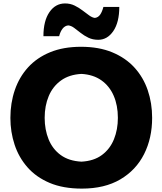

<svg xmlns="http://www.w3.org/2000/svg" viewBox="-20 -1092 953 1127"><path d="M460.4 15.1Q351.1 15.1 271.7 -18.3Q192.4 -51.8 141.4 -109.9Q90.3 -168 65.7 -242.7Q41 -317.4 41 -399.9Q41 -487.3 66.9 -563.2Q92.8 -639.2 144.5 -696.3Q196.3 -753.4 274.2 -785.4Q352.1 -817.4 455.6 -817.4Q560.5 -817.4 638.9 -784.9Q717.3 -752.4 769.3 -695.3Q821.3 -638.2 847.2 -562.5Q873 -486.8 873 -400.4Q873 -281.2 825.7 -187.3Q778.3 -93.3 686.3 -39.1Q594.2 15.1 460.4 15.1ZM458 -143.1Q531.2 -147 578.6 -182.4Q626 -217.8 648.9 -274.7Q671.9 -331.5 671.9 -400.4Q671.9 -473.6 647.2 -530.3Q622.6 -586.9 575 -620.6Q527.3 -654.3 458 -658.2Q386.2 -654.3 338.1 -619.6Q290 -585 266.1 -528.1Q242.2 -471.2 242.2 -400.4Q242.2 -331.1 265.4 -273.9Q288.6 -216.8 336.4 -181.9Q384.3 -147 458 -143.1ZM556.6 -858.4Q524.4 -858.4 499 -870.6Q473.6 -882.8 453.1 -899.2Q432.6 -915.5 415 -928.5Q397.5 -941.4 380.4 -942.9Q360.8 -940.9 347.4 -923.8Q334 -906.7 327.1 -879.4H234.9Q234.9 -969.2 270 -1020.5Q305.2 -1071.8 361.8 -1071.8Q392.6 -1071.8 418 -1059.3Q443.4 -1046.9 464.6 -1030.5Q485.8 -1014.2 503.9 -1001.2Q522 -988.3 537.1 -986.8Q556.2 -989.3 567.9 -1006.1Q579.6 -1022.9 586.9 -1051.3H680.2Q680.2 -961.4 645.3 -909.9Q610.4 -858.4 556.6 -858.4Z"/></svg>

Font: Pinar-DS1-FD Bold
Style: Regular
Weight: 700
Designer: Amin Abedi
Version: Version 2.000